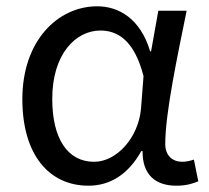

<svg xmlns="http://www.w3.org/2000/svg" viewBox="-20 -577 665 610"><path d="M261 13C331 13 388 -24 429 -97H433C432 -21 475 13 540 13C572 13 594 6 610 -1L596 -70C585 -66 571 -63 559 -63C529 -63 505 -82 505 -119C505 -218 544 -400 573 -543H483L460 -414H457C426 -518 357 -557 289 -557C164 -557 51 -448 51 -262C51 -84 137 13 261 13ZM279 -63C195 -63 146 -136 146 -263C146 -406 221 -480 299 -480C350 -480 406 -453 436 -335L428 -232C420 -140 351 -63 279 -63Z"/></svg>

Font: Source Han Sans KR Regular
Style: Regular
Weight: 400
Designer: Ryoko NISHIZUKA (kana & ideographs); Paul D. Hunt (Latin, Greek & Cyrillic); Wenlong ZHANG (bopomofo); Sandoll Communica
Foundry: Adobe Systems Incorporated
Version: Version 1.004;PS 1.004;hotconv 1.0.82;makeotf.lib2.5.63406